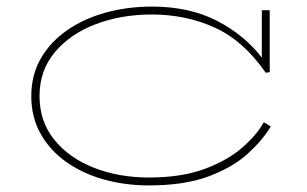

<svg xmlns="http://www.w3.org/2000/svg" viewBox="-20 -551 932 583"><path d="M802 -167Q778 -126 732.5 -84.5Q687 -43 613.5 -15.5Q540 12 432 12Q360 12 295.5 -6Q231 -24 181.5 -59Q132 -94 103.5 -144.5Q75 -195 75 -259Q75 -324 104.5 -374.5Q134 -425 185 -460Q236 -495 302 -513Q368 -531 441 -531Q555 -531 638.5 -488Q722 -445 775 -376V-520H799V-332L787 -330Q719 -428 631.5 -467.5Q544 -507 441 -507Q348 -507 270.5 -477.5Q193 -448 146.5 -392.5Q100 -337 100 -259Q100 -182 145 -126.5Q190 -71 265.5 -41.5Q341 -12 432 -12Q532 -12 602.5 -38.5Q673 -65 717 -104Q761 -143 781 -180Z"/></svg>

Font: BhuTuka Expanded One
Style: Regular
Weight: 400
Designer: Erin McLaughlin
Version: Version 1.000; ttfautohint (v1.8.3)